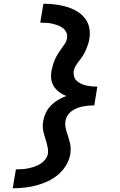

<svg xmlns="http://www.w3.org/2000/svg" viewBox="-20 -853 640 1026"><path d="M48 153 65 52Q81 52 97.5 51Q114 50 131 46.5Q148 43 164 37.5Q180 32 195 23Q210 14 221.5 -0.5Q233 -15 236 -31Q238 -47 235.5 -61.5Q233 -76 229 -90Q225 -104 220.5 -118Q216 -132 212.5 -146.5Q209 -161 208.5 -176Q208 -191 211 -206Q215 -229 225 -250.5Q235 -272 252.5 -289.5Q270 -307 291 -319.5Q312 -332 334 -340Q314 -348 297 -360.5Q280 -373 268.5 -390.5Q257 -408 254 -429.5Q251 -451 255 -474Q258 -489 262.5 -504.5Q267 -520 273.5 -535Q280 -550 288.5 -564Q297 -578 307 -591.5Q317 -605 326.5 -619Q336 -633 338 -649Q341 -665 334.5 -679.5Q328 -694 316 -703Q304 -712 289 -717.5Q274 -723 259 -726.5Q244 -730 227.5 -731Q211 -732 195 -732L212 -833Q243 -833 273 -829.5Q303 -826 331.5 -818Q360 -810 385.5 -796Q411 -782 430 -760Q449 -738 456 -709Q463 -680 458 -649Q456 -633 451 -617.5Q446 -602 439.5 -587Q433 -572 424.5 -558Q416 -544 405.5 -531Q395 -518 386 -503.5Q377 -489 374 -474Q372 -459 376 -444.5Q380 -430 390.5 -420.5Q401 -411 414 -405Q427 -399 441 -396Q455 -393 469.5 -391.5Q484 -390 500 -390L484 -290Q468 -290 452.5 -288.5Q437 -287 422 -284Q407 -281 392 -275Q377 -269 363.5 -259.5Q350 -250 341 -235.5Q332 -221 330 -206Q327 -191 329.5 -176Q332 -161 336.5 -147Q341 -133 345.5 -119.5Q350 -106 353.5 -91.5Q357 -77 357.5 -62Q358 -47 356 -31Q351 0 334 29Q317 58 291 80Q265 102 234.5 116Q204 130 173.5 138Q143 146 111 149.5Q79 153 48 153Z"/></svg>

Font: Iosevka HT Extended
Style: Bold Italic
Weight: 700
Width: 7
Italic angle: -9°
Monospace: yes
Designer: Belleve Invis
Foundry: Belleve Invis
Version: Version 32.3.0; ttfautohint (v1.8.4)